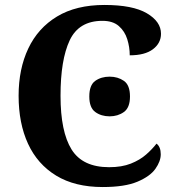

<svg xmlns="http://www.w3.org/2000/svg" viewBox="-20 -744 709 774"><path d="M394 10Q282 10 206.5 -36Q131 -82 93 -164.5Q55 -247 55 -358Q55 -466 94 -548.5Q133 -631 210 -677.5Q287 -724 401 -724Q515 -724 572 -690.5Q629 -657 629 -608Q629 -570 596.5 -545.5Q564 -521 503 -521Q503 -554 493 -586Q483 -618 459 -639Q435 -660 393 -660Q298 -660 261 -581.5Q224 -503 224 -358Q224 -213 268.5 -141.5Q313 -70 420 -70Q471 -70 507.5 -84.5Q544 -99 569 -121Q594 -143 611 -165Q628 -152 628 -122Q628 -94 606.5 -63.5Q585 -33 534 -11.5Q483 10 394 10ZM422 -275Q388 -275 364 -292.5Q340 -310 340 -355Q340 -401 364 -418Q388 -435 422 -435Q455 -435 479.5 -418Q504 -401 504 -355Q504 -310 479.5 -292.5Q455 -275 422 -275Z"/></svg>

Font: Noto Serif
Style: Bold
Weight: 700
Designer: Monotype Design Team
Foundry: Monotype Imaging Inc.
Version: Version 2.014